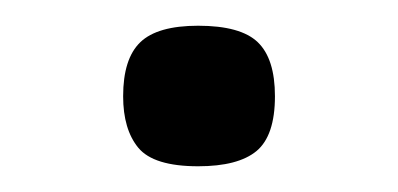

<svg xmlns="http://www.w3.org/2000/svg" viewBox="-20 -439 311 150"><path d="M194.8 -363.8Q194.8 -333 180.4 -321Q166 -309.1 134.8 -309.1Q100.1 -309.1 88.1 -323.5Q76.2 -337.9 76.2 -363.8Q76.2 -393.1 89.6 -406Q103 -418.9 134.8 -418.9Q168 -418.9 181.4 -406Q194.8 -393.1 194.8 -363.8Z"/></svg>

Font: Lorenzo Sans
Style: Regular
Weight: 400
Foundry: Intel Corporation
Version: Version 1.00; ttfautohint (v1.5)